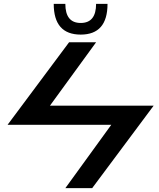

<svg xmlns="http://www.w3.org/2000/svg" viewBox="-20 -980 830 1000"><path d="M339.8 -759.8Q259.8 -652.3 19.5 -330.1Q155.3 -330.1 559.6 -330.1Q500 -247.1 320.3 0Q355.5 0 460 0Q540 -107.4 780.3 -429.7Q644.5 -429.7 240.2 -429.7Q299.8 -512.7 480.5 -759.8Q445.3 -759.8 339.8 -759.8ZM540 -960Q525.4 -960 480.5 -960Q480.5 -860.4 400.4 -860.4Q320.3 -860.4 320.3 -960Q299.8 -960 259.8 -960Q259.8 -799.8 400.4 -799.8Q540 -799.8 540 -960Z"/></svg>

Font: Alibu-Mazigh Belkasim 1
Style: Bold
Weight: 400
Designer: Mazigh Moubarik Belkasim
Version: Version 1.0